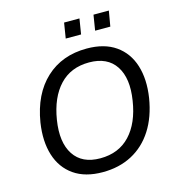

<svg xmlns="http://www.w3.org/2000/svg" viewBox="-128 -1005 1033 1123"><g transform="rotate(-15 388.0 -443.0)"><path d="M78 -366Q105 -532 203 -623Q301 -714 451 -714Q557 -714 625 -666.5Q693 -619 719.5 -534.5Q746 -450 729 -340Q711 -229 661 -151Q611 -73 533.5 -32Q456 9 356 9Q250 9 182 -38.5Q114 -86 87.5 -170.5Q61 -255 78 -366ZM175 -356Q154 -224 203.5 -148.5Q253 -73 363 -73Q475 -73 543.5 -146Q612 -219 632 -350Q653 -481 603.5 -556.5Q554 -632 443 -632Q332 -632 264 -559.5Q196 -487 175 -356ZM526 -802 541 -895H634L618 -802ZM348 -802 363 -895H456L441 -802Z"/></g></svg>

Font: Mulish Medium
Style: Italic
Weight: 500
Italic angle: -9°
Designer: Vernon Adams
Foundry: Vernon Adams
Version: Version 3.603; ttfautohint (v1.8.3)